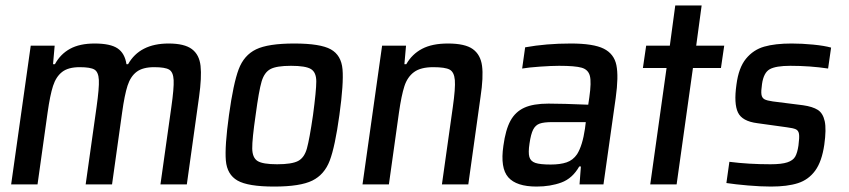

<svg xmlns="http://www.w3.org/2000/svg" viewBox="-20 -678 3121 706"><path d="M610 -284Q620 -354 618.5 -383.5Q617 -413 602 -422Q587 -431 547 -431Q505 -431 482.5 -414Q460 -397 449 -363Q438 -329 429 -264L392 0H295L335 -284Q345 -355 343.5 -384Q342 -413 327.5 -422Q313 -431 273 -431Q231 -431 208.5 -413.5Q186 -396 175 -362Q164 -328 155 -264L118 0H21L93 -510H181L175 -442H182Q202 -479 237.5 -498.5Q273 -518 328 -518Q386 -518 412.5 -500Q439 -482 445 -442H451Q494 -518 600 -518Q658 -518 685.5 -497.5Q713 -477 717.5 -435.5Q722 -394 712 -322L667 0H570Z M822 -255Q838 -371 857.5 -423Q877 -475 921.5 -496.5Q966 -518 1062 -518Q1158 -518 1196.5 -496.5Q1235 -475 1239.5 -423Q1244 -371 1228 -255Q1212 -139 1192.5 -87.5Q1173 -36 1128.5 -14Q1084 8 988 8Q892 8 853.5 -14Q815 -36 810.5 -87.5Q806 -139 822 -255ZM1131 -255Q1143 -345 1143 -378.5Q1143 -412 1123.5 -424Q1104 -436 1050 -436Q997 -436 974.5 -424Q952 -412 942 -378.5Q932 -345 920 -255Q907 -166 907.5 -132Q908 -98 927 -86Q946 -74 999 -74Q1053 -74 1076 -86Q1099 -98 1108.5 -132Q1118 -166 1131 -255Z M1645 -284Q1655 -354 1652.5 -383.5Q1650 -413 1633.5 -422Q1617 -431 1573 -431Q1527 -431 1502.5 -413Q1478 -395 1467 -361Q1456 -327 1447 -264L1410 0H1313L1385 -510H1473L1467 -442H1474Q1495 -479 1532 -498.5Q1569 -518 1627 -518Q1690 -518 1718.5 -497.5Q1747 -477 1752.5 -436Q1758 -395 1747 -322L1702 0H1605Z M1831 -142Q1839 -201 1857 -234Q1875 -267 1908 -282Q1941 -297 1997 -297Q2048 -297 2143 -293L2147 -320Q2155 -376 2149 -399Q2143 -422 2119 -429Q2095 -436 2036 -436Q2008 -436 1965.5 -433Q1923 -430 1900 -426L1911 -504Q1988 -518 2079 -518Q2162 -518 2200 -499Q2238 -480 2246.5 -438.5Q2255 -397 2244 -318L2199 0H2111L2116 -66H2110Q2085 -22 2044.5 -7Q2004 8 1953 8Q1879 8 1849 -26Q1819 -60 1831 -142ZM2102 -111Q2122 -143 2131 -205L2134 -229H2011Q1980 -229 1964.5 -223.5Q1949 -218 1940.5 -201.5Q1932 -185 1927 -150Q1922 -117 1926.5 -101Q1931 -85 1948.5 -79Q1966 -73 2005 -73Q2040 -73 2063.5 -81Q2087 -89 2102 -111Z M2371 0 2431 -428H2344L2356 -510H2443L2463 -658H2560L2540 -510H2643L2631 -428H2528L2468 0Z M2651 -5 2662 -83Q2732 -74 2813 -74Q2854 -74 2875 -81Q2896 -88 2904 -102Q2912 -116 2916 -143Q2920 -173 2918 -185.5Q2916 -198 2906.5 -202.5Q2897 -207 2873 -210L2765 -225Q2709 -232 2693.5 -264.5Q2678 -297 2688 -367Q2696 -429 2723 -462Q2750 -495 2790 -506.5Q2830 -518 2891 -518Q2929 -518 2970 -514Q3011 -510 3036 -503L3025 -426Q2959 -436 2886 -436Q2833 -436 2810.5 -423.5Q2788 -411 2782 -369Q2778 -342 2780 -330Q2782 -318 2791 -313Q2800 -308 2822 -305L2933 -291Q2968 -286 2987 -274Q3006 -262 3012.5 -232.5Q3019 -203 3011 -146Q3002 -84 2977.5 -50.5Q2953 -17 2914 -4.5Q2875 8 2815 8Q2777 8 2730.5 4Q2684 0 2651 -5Z"/></svg>

Font: Assailand Medium
Style: Italic
Weight: 500
Italic angle: -8°
Designer: Hector Gatti with collaboration of the Omnibus-Type team
Foundry: Omnibus-Type
Version: Version 0.072;October 19, 2019;FontCreator 12.0.0.2547 64-bi